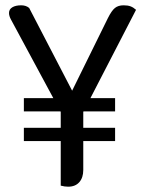

<svg xmlns="http://www.w3.org/2000/svg" viewBox="-20 -698 545 724"><path d="M321 -328H414V-278H295L294 -276V-216H414V-166H294V-57Q294 -28 279 -11Q264 6 237 6Q224 6 209 2V-166H70V-216H209V-276L208 -278H70V-328H181L21 -625Q14 -638 14 -649Q14 -663 26.5 -670.5Q39 -678 60 -678Q78 -678 90 -668L252 -356L387 -630Q401 -658 413.5 -668Q426 -678 446 -678Q462 -678 472.5 -674Q483 -670 493 -661Z"/></svg>

Font: Thasadith
Style: Bold
Weight: 700
Designer: Cadson Demak Co.,Ltd.
Foundry: Cadson Demak Co.,Ltd.
Version: Version 1.000; ttfautohint (v1.6)